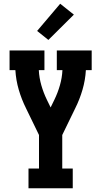

<svg xmlns="http://www.w3.org/2000/svg" viewBox="-20 -1004 540 1024"><path d="M132 0V-105H188V-284L119 -426Q95 -474 80 -525.5Q65 -577 62 -630H31V-735H217V-630H187Q189 -589 200.5 -549Q212 -509 230 -472L250 -431L270 -472Q288 -509 299.5 -549Q311 -589 313 -630H283V-735H469V-630H438Q435 -577 420 -525.5Q405 -474 381 -426L312 -284V-105H368V0ZM238 -791 178 -839 301 -984 374 -926Z"/></svg>

Font: Iosevka Curly Slab Extrabold
Style: Regular
Weight: 800
Monospace: yes
Designer: Belleve Invis
Foundry: Belleve Invis
Version: Version 22.1.2; ttfautohint (v1.8.4)